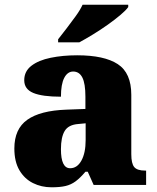

<svg xmlns="http://www.w3.org/2000/svg" viewBox="-20 -786 666 816"><path d="M199 10Q156 10 120 -8Q84 -26 62.5 -62.5Q41 -99 41 -155Q41 -238 96 -277Q151 -316 262 -320L343 -323V-375Q343 -431 330 -456.5Q317 -482 291 -482Q267 -482 253 -455Q239 -428 239 -375Q160 -375 121.5 -391Q83 -407 83 -445Q83 -483 113.5 -506.5Q144 -530 195.5 -540.5Q247 -551 308 -551Q423 -551 480.5 -513.5Q538 -476 538 -383V-131Q538 -91 550.5 -76Q563 -61 597 -61H601V0H378L353 -56H343Q321 -30 301.5 -15.5Q282 -1 258.5 4.5Q235 10 199 10ZM278 -71Q308 -71 326 -103.5Q344 -136 344 -191V-262L313 -259Q271 -256 255 -229.5Q239 -203 239 -152Q239 -71 278 -71ZM227 -619Q242 -638 262 -664Q282 -690 301.5 -717Q321 -744 331 -766H525V-756Q516 -743 492.5 -723Q469 -703 438 -681Q407 -659 375 -639.5Q343 -620 317 -606H227Z"/></svg>

Font: Noto Serif Myanmar Black
Style: Regular
Weight: 900
Designer: Ben Mitchell and the Monotype Design Team
Foundry: Monotype Imaging Inc.
Version: Version 2.106; ttfautohint (v1.8.4.7-5d5b)